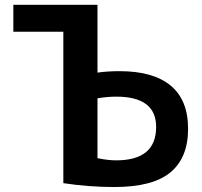

<svg xmlns="http://www.w3.org/2000/svg" viewBox="-20 -750 822 780"><path d="M34.2 -621.1V-730.5H376V-455.1Q417 -460.9 465.8 -460.9Q602.5 -460.9 673.3 -402.3Q744.1 -343.8 744.1 -226.6Q744.1 -109.4 672.4 -49.8Q600.6 9.8 444.3 9.8Q340.8 9.8 237.3 -5.9V-621.1ZM376 -107.4Q418 -98.6 452.1 -98.6Q614.3 -98.6 614.3 -234.4Q614.3 -357.4 452.1 -357.4Q417 -357.4 376 -350.6Z"/></svg>

Font: GenEi M Gothic v2 Bold
Style: Regular
Weight: 700
Version: Version 2.0